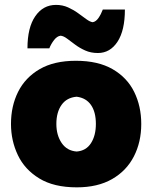

<svg xmlns="http://www.w3.org/2000/svg" viewBox="-20 -770 638 804"><path d="M301.5 14.5Q205.5 14.5 144.5 -22.8Q83.5 -60 54.8 -120.5Q26 -181 26 -251Q26 -326 56 -385.8Q86 -445.5 146.2 -480.5Q206.5 -515.5 297.5 -515.5Q391 -515.5 451.8 -480.2Q512.5 -445 542 -385Q571.5 -325 571.5 -251Q571.5 -175 540.5 -114.8Q509.5 -54.5 449.2 -20Q389 14.5 301.5 14.5ZM301 -135.5Q340.5 -138.5 361 -170.5Q381.5 -202.5 381.5 -251Q381.5 -301 361 -330.5Q340.5 -360 301 -365Q259.5 -361.5 237.8 -330.8Q216 -300 216 -251Q216 -204 238.2 -171.2Q260.5 -138.5 301 -135.5ZM390 -548Q360.5 -548 337 -558.5Q313.5 -569 294.8 -583Q276 -597 261 -608.2Q246 -619.5 233.5 -620.5Q219 -618.5 206.5 -602.5Q194 -586.5 186.5 -567.5H95Q95 -655 127.8 -702.2Q160.5 -749.5 214.5 -749.5Q242 -749.5 265.2 -739Q288.5 -728.5 307.5 -714.5Q326.5 -700.5 341.8 -689.5Q357 -678.5 368 -677Q381.5 -679 392.2 -694.5Q403 -710 410.5 -730H503Q503 -642.5 472 -595.2Q441 -548 390 -548Z"/></svg>

Font: Commissioner Flair ExtraBold
Style: Regular
Weight: 800
Designer: Kostas Bartsokas
Foundry: Kostas Bartsokas
Version: Version 1.000; ttfautohint (v1.8.3)